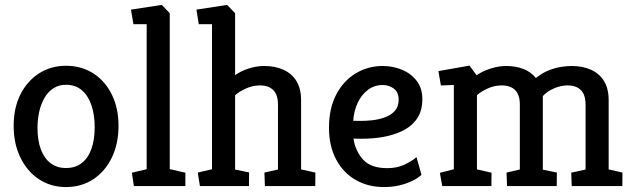

<svg xmlns="http://www.w3.org/2000/svg" viewBox="-20 -752 2558 776"><path d="M246.6 4Q185 4 137.1 -27.8Q89.2 -59.7 62.2 -115.7Q35.2 -171.7 35.2 -243.1Q35.2 -316.5 62.9 -371Q90.6 -425.5 138.5 -455.9Q186.4 -486.2 246.6 -486.2Q309.2 -486.2 357.1 -455.4Q405 -424.6 432 -369.8Q459 -315.1 459 -243.1Q459 -171.2 432 -115.2Q405 -59.2 357.1 -27.6Q309.2 4 246.6 4ZM246.6 -72.9Q285 -72.9 310.9 -93.3Q336.7 -113.7 349.7 -150.8Q362.7 -187.8 362.7 -237.6Q362.7 -287.5 349.7 -326.3Q336.7 -365 310.9 -387.2Q285 -409.4 246.6 -409.4Q218.1 -409.4 196.5 -395.6Q175 -381.9 160.5 -357.7Q146.1 -333.4 138.8 -301.8Q131.6 -270.1 131.6 -234.3Q131.6 -185 145 -148.6Q158.5 -112.3 184.3 -92.6Q210.1 -72.9 246.6 -72.9Z M521.1 0 513 -54 572.8 -68V-654.2H519.3L509.3 -713.1L634 -732.2L666.1 -698.6V-68.5L729.2 -54V0Z M788 0 779.3 -54.5 836.8 -68V-654.2H783.4L773.9 -713.1L898 -732.2L930.2 -698.6V-448.3Q952.5 -464.2 984 -474.8Q1015.6 -485.3 1048.1 -485.3Q1092 -485.3 1125.6 -470.1Q1159.1 -454.9 1178 -424.5Q1196.9 -394 1196.9 -347.1V-67.4L1254.7 -54.5L1254.2 0H1050.6L1048.7 -54.5L1103.5 -66.9V-329.1Q1103.5 -368.7 1084.6 -387.8Q1065.7 -406.8 1030.5 -406.8Q1000.6 -406.8 972.7 -393.7Q944.8 -380.7 930.2 -367V-66.9L986.7 -55L986.2 0Z M1532 4Q1467.3 4 1417.2 -24.9Q1367.1 -53.8 1338.4 -107.8Q1309.7 -161.8 1309.7 -235.7Q1309.7 -314.6 1339.2 -370.4Q1368.6 -426.1 1418 -455.7Q1467.3 -485.3 1526.5 -485.3Q1568 -485.3 1604.4 -470.3Q1640.8 -455.3 1663.9 -425.5Q1687 -395.8 1687 -351.1Q1687 -303.9 1665.5 -272.7Q1644 -241.5 1607.7 -223.7Q1571.5 -205.9 1527.8 -198.3Q1484 -190.8 1439.1 -191.3L1408.6 -191.8Q1416.5 -140.6 1448 -106.5Q1479.5 -72.4 1544.8 -72.4Q1584.1 -72.4 1613.6 -86.1Q1643 -99.8 1663.4 -116.8L1683.5 -45.5Q1669.8 -32.6 1646.8 -21.2Q1623.8 -9.8 1594.5 -2.9Q1565.3 4 1532 4ZM1407.7 -263.9 1433 -263.4Q1456.3 -262.9 1483.7 -265.9Q1511 -268.9 1535.4 -277.6Q1559.8 -286.3 1575.5 -303.6Q1591.2 -321 1591.2 -349Q1591.2 -380.1 1571.3 -394.3Q1551.4 -408.4 1527.1 -408.4Q1492.6 -408.4 1466.6 -388.6Q1440.6 -368.8 1425.4 -335.9Q1410.2 -303 1407.7 -263.9Z M1767.4 0 1757.8 -53.5 1814.3 -68V-408.5L1761.9 -406.6L1751.9 -464.6L1877.5 -486.8L1906.3 -447.9Q1929.6 -464.2 1962.5 -474.8Q1995.5 -485.3 2025.6 -485.3Q2063.6 -485.3 2094.7 -473.5Q2125.7 -461.8 2145.8 -436.9Q2173.1 -458.2 2199 -468.2Q2225 -478.2 2248.3 -481.7Q2271.6 -485.3 2290.5 -485.3Q2334.8 -485.3 2368.6 -470.1Q2402.4 -454.9 2421.2 -424.5Q2440 -394 2440 -347.1V-67.4L2495.8 -54.5L2495.3 0H2290.7L2288.8 -54L2346.7 -66.9V-329.1Q2346.7 -368.7 2327.8 -387.8Q2308.9 -406.8 2273.7 -406.8Q2248 -406.8 2220.4 -395.4Q2192.8 -384 2173.9 -363.6V-66.4L2230.7 -54.5L2230.1 0H2029.2L2027.3 -54.5L2081 -66.9V-329.1Q2081 -368.7 2062.1 -387.8Q2043.2 -406.8 2008 -406.8Q1978.1 -406.8 1950.2 -394Q1922.3 -381.1 1907.7 -367.4V-67.4L1966.6 -54L1966.1 0Z"/></svg>

Font: Kreon Light
Style: Regular
Weight: 300
Designer: Julia Petretta
Foundry: Julia Petretta and Eli Heuer
Version: Version 2.002